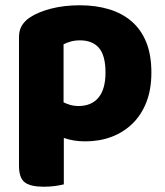

<svg xmlns="http://www.w3.org/2000/svg" viewBox="-20 -521 625 728"><path d="M303 15Q279 15 259 11.5Q239 8 222 2V178Q211 181 190.5 184Q170 187 146 187Q96 187 74 170.5Q52 154 52 107V-380Q52 -407 63.5 -425Q75 -443 95 -456Q126 -476 174.5 -488.5Q223 -501 283 -501Q343 -501 393 -486Q443 -471 479 -440Q515 -409 534.5 -361Q554 -313 554 -246Q554 -182 535 -133.5Q516 -85 482 -52Q448 -19 402.5 -2Q357 15 303 15ZM277 -119Q327 -119 353.5 -151Q380 -183 380 -246Q380 -310 355.5 -339Q331 -368 283 -368Q264 -368 248 -363.5Q232 -359 221 -353V-133Q233 -127 247 -123Q261 -119 277 -119Z"/></svg>

Font: Baloo Da 2 ExtraBold
Style: Regular
Weight: 800
Designer: Noopur Datye, Sulekha Rajkumar and Ek Type
Foundry: Ek Type
Version: Version 1.640;hotconv 1.0.111;makeotfexe 2.5.65597; ttfautoh